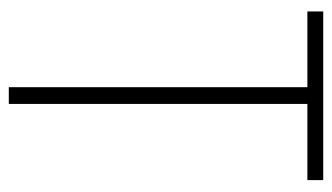

<svg xmlns="http://www.w3.org/2000/svg" viewBox="-179 -575 754 436"><g transform="rotate(90 198.0 -357.0)"><path d="M216 0H178V-678H6V-714H389V-678H216Z"/></g></svg>

Font: Noto Sans Lao UI Cond ExtLt
Style: Regular
Weight: 200
Width: 3
Designer: Monotype Design Team
Foundry: Monotype Imaging Inc.
Version: Version 2.000; ttfautohint (v1.8.4.7-5d5b)